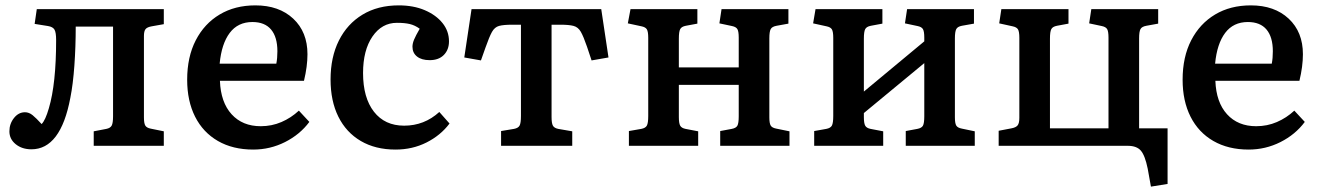

<svg xmlns="http://www.w3.org/2000/svg" viewBox="-20 -543 4915 715"><path d="M97 13Q62 13 38.5 -6Q15 -25 15 -54Q15 -82 32 -103.5Q49 -125 73 -125Q88 -125 101.5 -114Q115 -103 135 -81Q149 -95 162 -140Q189 -231 189 -394Q189 -422 183 -432.5Q177 -443 159 -446L109 -454L117 -509H590V-453L545 -445Q528 -442 522 -434.5Q516 -427 516 -409V-106Q516 -84 521 -75.5Q526 -67 541 -64L590 -54V0H329V-54L376 -63Q391 -66 396 -75.5Q401 -85 401 -110V-444H262Q262 -369 257 -299Q252 -229 242 -179Q206 13 97 13Z M923 14Q847 14 791.5 -18Q736 -50 706.5 -108.5Q677 -167 677 -246Q677 -331 709 -393Q741 -455 798 -489Q855 -523 931 -523Q1019 -523 1072 -473.5Q1125 -424 1125 -341Q1125 -296 1112 -242H799Q802 -162 842.5 -117.5Q883 -73 951 -73Q992 -73 1028 -88.5Q1064 -104 1093 -131L1132 -89Q1097 -42 1041.5 -14Q986 14 923 14ZM798 -306H1009Q1013 -326 1013 -352Q1013 -405 989.5 -433Q966 -461 920 -461Q866 -461 835.5 -420.5Q805 -380 798 -306Z M1453 14Q1378 14 1323.5 -18Q1269 -50 1240 -108.5Q1211 -167 1211 -247Q1211 -330 1242 -392Q1273 -454 1330 -488.5Q1387 -523 1465 -523Q1520 -523 1562 -505Q1604 -487 1628 -457Q1652 -427 1652 -389Q1652 -358 1633 -338.5Q1614 -319 1580 -319Q1550 -319 1533 -332.5Q1516 -346 1516 -369Q1516 -381 1522 -395.5Q1528 -410 1543 -436Q1525 -449 1506 -453.5Q1487 -458 1458 -458Q1402 -458 1367 -407Q1332 -356 1332 -271Q1332 -179 1372.5 -127Q1413 -75 1485 -75Q1560 -75 1616 -126L1654 -83Q1621 -39 1568.5 -12.5Q1516 14 1453 14Z M1846 0V-55L1894 -63Q1910 -66 1915 -75.5Q1920 -85 1920 -111V-451H1888Q1855 -451 1838.5 -446.5Q1822 -442 1812 -424Q1802 -406 1788 -366L1771 -318L1709 -329L1736 -509H2219L2246 -329L2183 -318L2166 -369Q2153 -407 2143 -424.5Q2133 -442 2116 -446.5Q2099 -451 2067 -451H2034V-107Q2034 -84 2039 -75Q2044 -66 2059 -63L2111 -54V0Z M2322 0V-55L2368 -63Q2384 -66 2389 -75.5Q2394 -85 2394 -111V-402Q2394 -425 2389 -433.5Q2384 -442 2369 -445L2318 -456L2328 -509H2577V-455L2534 -447Q2518 -444 2513 -434.5Q2508 -425 2508 -399V-292H2731V-403Q2731 -426 2726 -434.5Q2721 -443 2706 -446L2659 -456L2667 -509H2916V-455L2872 -447Q2855 -444 2850 -434.5Q2845 -425 2845 -400V-106Q2845 -84 2850 -75.5Q2855 -67 2871 -64L2920 -54V0H2662V-55L2705 -63Q2721 -66 2726 -75Q2731 -84 2731 -110V-227H2508V-107Q2508 -84 2513 -75Q2518 -66 2533 -63L2580 -54V0Z M3012 0V-55L3057 -63Q3073 -66 3078 -75.5Q3083 -85 3083 -111V-402Q3083 -425 3078 -433.5Q3073 -442 3058 -445L3008 -456L3017 -509H3266V-455L3223 -447Q3207 -444 3202 -434.5Q3197 -425 3197 -399V-202L3422 -389V-403Q3422 -426 3417 -434.5Q3412 -443 3397 -446L3350 -456L3358 -509H3607V-455L3562 -447Q3546 -444 3541 -434.5Q3536 -425 3536 -400V-106Q3536 -84 3541 -75.5Q3546 -67 3562 -64L3610 -54V0H3353V-55L3396 -63Q3412 -66 3417 -75Q3422 -84 3422 -110V-308L3197 -122V-107Q3197 -84 3202 -75Q3207 -66 3222 -63L3269 -54V0Z M4266 152 4254 85Q4244 36 4228.5 18Q4213 0 4180 0H3699V-56L3746 -65Q3763 -68 3769.5 -76Q3776 -84 3776 -104V-402Q3776 -425 3771 -433.5Q3766 -442 3751 -445L3701 -456L3709 -509H3959V-455L3916 -447Q3900 -444 3895 -434.5Q3890 -425 3890 -399V-65H4108V-403Q4108 -426 4103 -434.5Q4098 -443 4083 -446L4036 -456L4044 -509H4293V-455L4249 -447Q4232 -444 4227 -434.5Q4222 -425 4222 -400V-65H4328V142Z M4630 14Q4554 14 4498.5 -18Q4443 -50 4413.5 -108.5Q4384 -167 4384 -246Q4384 -331 4416 -393Q4448 -455 4505 -489Q4562 -523 4638 -523Q4726 -523 4779 -473.5Q4832 -424 4832 -341Q4832 -296 4819 -242H4506Q4509 -162 4549.5 -117.5Q4590 -73 4658 -73Q4699 -73 4735 -88.5Q4771 -104 4800 -131L4839 -89Q4804 -42 4748.5 -14Q4693 14 4630 14ZM4505 -306H4716Q4720 -326 4720 -352Q4720 -405 4696.5 -433Q4673 -461 4627 -461Q4573 -461 4542.5 -420.5Q4512 -380 4505 -306Z"/></svg>

Font: Literata 12pt Medium
Style: Regular
Weight: 500
Designer: Latin by Veronika Burian and Jose Scaglione. Greek by Irene Vlachou. Cyrillic by Vera Evstafieva.
Foundry: TypeTogether
Version: Version 3.002